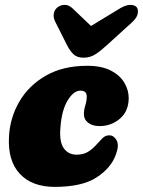

<svg xmlns="http://www.w3.org/2000/svg" viewBox="-20 -736 572 769"><path d="M302 -373Q275 -373 251 -333.8Q227 -294.5 222 -225Q217 -168 235.5 -142.2Q254 -116.5 286.5 -116.5Q312.5 -116.5 330.5 -126.8Q348.5 -137 366 -156.5Q380 -172 391 -183Q402 -194 418 -194Q435.5 -194 446.8 -174.5Q458 -155 444.5 -118Q425.5 -63.5 367 -25.5Q308.5 12.5 199.5 12.5Q108 12.5 59.2 -40Q10.5 -92.5 16 -189Q20 -265 57.8 -329.5Q95.5 -394 164 -433.2Q232.5 -472.5 329.5 -472.5Q387.5 -472.5 424.5 -453Q461.5 -433.5 478.8 -403.5Q496 -373.5 495.5 -341.5Q494.5 -289.5 459.8 -260.2Q425 -231 379 -231Q349.5 -231 332.5 -244.8Q315.5 -258.5 316 -281Q316.5 -298 321.8 -314.2Q327 -330.5 327.5 -349Q327.5 -373 302 -373ZM408 -555Q383 -532 362 -518.5Q341 -505 315 -505Q289 -505 274.8 -518.2Q260.5 -531.5 248.5 -555L201.5 -648.5Q192.5 -666 195.5 -681.5Q198.5 -697 210 -706.5Q223 -716.5 239.2 -716.5Q255.5 -716.5 270 -703L344.5 -632L461.5 -703Q484.5 -716.5 502 -716.5Q519.5 -716.5 528 -706.5Q534.5 -697.5 531.5 -681Q528.5 -664.5 508 -646Z"/></svg>

Font: Fraunces 72pt S100 Black
Style: Italic
Weight: 900
Italic angle: -16°
Version: Version 1.000; ttfautohint (v1.8.3)